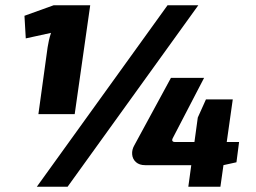

<svg xmlns="http://www.w3.org/2000/svg" viewBox="-20 -710 975 730"><path d="M734 -690 237 0H120L617 -690ZM323 -690 264 -276H126L161 -530Q163 -543 166 -556.5Q169 -570 174 -585L78 -564L73 -650L184 -690ZM756 -414 637 -185Q633 -177 636 -173.5Q639 -170 645 -170H889L879 -93L829 -82H532Q510 -82 497 -93.5Q484 -105 482.5 -123Q481 -141 491 -158L630 -414ZM865 -332 818 0H696L732 -263L763 -332Z"/></svg>

Font: Exo 2 ExtraBold
Style: Italic
Weight: 800
Italic angle: -8°
Designer: Natanael Gama
Foundry: Natanael Gama
Version: Version 2.010